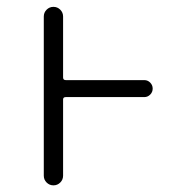

<svg xmlns="http://www.w3.org/2000/svg" viewBox="-20 -565 540 563"><path d="M403.3 -330.1Q413.1 -330.1 420.4 -322.8Q427.7 -315.4 427.7 -305.2Q427.7 -294.9 420.4 -287.6Q413.1 -280.3 403.3 -280.3H172.9Q165 -280.3 165 -273.4V-49.8Q165 -38.1 156.7 -29.8Q148.4 -21.5 136.7 -21.5Q125 -21.5 116.7 -29.8Q108.4 -38.1 108.4 -49.8V-516.6Q108.4 -528.3 116.7 -536.6Q125 -544.9 136.7 -544.9Q148.4 -544.9 156.7 -536.6Q165 -528.3 165 -516.6V-337.9Q165 -330.1 172.9 -330.1Z"/></svg>

Font: Rounded-X Mgen+ 2m light
Style: Regular
Weight: 200
Designer: [Source Han Sans]
Ryoko NISHIZUKA  (kana & ideographs); Paul D. Hunt (Latin, Greek & Cyrillic); Wenlong ZHANG  (bopomofo
Version: Version 1.059.20150602